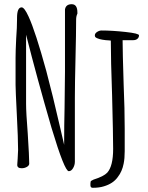

<svg xmlns="http://www.w3.org/2000/svg" viewBox="-20 -799 706 913"><path d="M225 -191Q155 -432 104 -634V-306Q104 -264 112 -163Q119 -53 119 -21Q119 -12 108 -5.5Q97 1 83 1Q62 1 62 -15L64 -44Q66 -76 66 -86Q66 -139 60 -254Q54 -371 54 -396V-524Q54 -555 57 -616Q61 -669 61 -708V-714Q61 -764 83 -764Q96 -764 116 -720Q149 -648 200 -462Q229 -354 268 -184Q267 -188 284 -115L285 -110Q285 -207 287 -284L289 -458V-754Q293 -779 321 -779Q348 -779 348 -740V-734Q342 -722 342 -705Q342 -644 339 -521Q336 -397 336 -335V-30Q336 -14 327.5 0.5Q319 15 307 15Q287 15 225 -191ZM410 82V74Q411 70 411 65Q411 61 425 55Q473 40 490 22Q518 -9 518 -91Q518 -157 513 -347Q507 -514 507 -602V-606Q504 -606 497.5 -607Q491 -608 483 -608Q465 -610 454 -613Q439 -617 433 -623Q431 -627 431 -631Q431 -640 441.5 -647Q452 -654 463 -654Q513 -654 577 -647Q641 -640 641 -631Q641 -621 633.5 -614.5Q626 -608 614 -608H563Q563 -555 568 -397Q573 -280 573 -187V-80Q573 -45 568 -21Q561 16 540 43Q518 74 474 87Q452 94 421 94Q410 94 410 82Z"/></svg>

Font: Amatic SC
Style: Bold
Weight: 700
Designer: Multiple Designers
Foundry: Vernon Adams
Version: Version 2.505